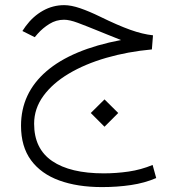

<svg xmlns="http://www.w3.org/2000/svg" viewBox="-20 -408 698 758"><path d="M457.5 -250Q439.5 -257.3 427.7 -262Q416 -266.6 403.3 -271.7Q390.6 -276.9 369.1 -285.6Q319.8 -305.7 287.1 -317.9Q254.4 -330.1 232.9 -330.1Q201.7 -330.1 175.3 -313.7Q148.9 -297.4 128.9 -274.9L117.2 -261.2L68.4 -285.6L81.5 -304.7Q110.4 -343.8 149.4 -365.7Q188.5 -387.7 233.4 -387.7Q260.7 -387.7 296.4 -375.5Q332 -363.3 375 -342.3Q444.8 -308.1 493.9 -290.5Q543 -272.9 584 -268.6L579.6 -212.9Q483.9 -204.1 399.7 -179.7Q315.4 -155.3 251.5 -117.2Q187.5 -79.1 151.1 -29.1Q114.7 21 114.7 80.6Q114.7 179.2 186 227.8Q257.3 276.4 389.6 276.4Q439 276.4 487.8 269.3Q536.6 262.2 582.5 243.2L596.7 294.9Q551.3 314.5 497.3 322.5Q443.4 330.6 382.8 330.6Q285.6 330.6 213.9 304.4Q142.1 278.3 102.5 224.6Q63 170.9 63 88.4Q63 -40 163.1 -126.5Q263.2 -212.9 457.5 -250ZM338.4 38.1 392.6 -15.6 446.8 38.1 392.6 92.3Z"/></svg>

Font: Vazir Thin
Style: Thin
Weight: 100
Designer: Saber Rastikerdar
Foundry: Saber Rastikerdar
Version: Version 30.0.0